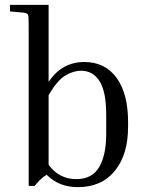

<svg xmlns="http://www.w3.org/2000/svg" viewBox="-20 -760 613 790"><path d="M21 -713V-740H180V-423Q209 -466 246 -485.5Q283 -505 326 -505Q412 -505 459.5 -440Q507 -375 507 -258V-238Q507 -124 452.5 -57Q398 10 300 10Q222 10 172 -41Q158 -33 146 -21Q134 -9 122 5H98V-659Q98 -694 95 -700Q92 -706 76 -708ZM313 -469Q282 -469 248.5 -449Q215 -429 180 -368V-82Q223 -23 294 -23Q359 -23 388 -72.5Q417 -122 417 -208V-288Q417 -382 390 -425.5Q363 -469 313 -469Z"/></svg>

Font: Inria Serif
Style: Regular
Weight: 400
Designer: Black Foundry Team
Foundry: Black Foundry
Version: Version 1.000; ttfautohint (v1.8.3)